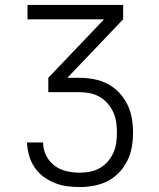

<svg xmlns="http://www.w3.org/2000/svg" viewBox="-20 -755 640 775"><path d="M302 0Q276 0 250 -3.5Q224 -7 199.5 -17Q175 -27 154 -43Q133 -59 118.5 -81Q104 -103 97 -128.5Q90 -154 89 -180H154Q154 -153 166 -128Q178 -103 200 -86.5Q222 -70 248.5 -64Q275 -58 302 -58Q323 -58 343.5 -62Q364 -66 382.5 -76.5Q401 -87 415 -103Q429 -119 437.5 -138Q446 -157 449 -178Q452 -199 452 -220Q452 -241 449 -262Q446 -283 437 -302.5Q428 -322 414 -338Q400 -354 381.5 -364.5Q363 -375 342 -379Q321 -383 300 -383H175V-441L400 -677H91V-735H477V-677L252 -441H300Q329 -441 358.5 -435.5Q388 -430 414 -416.5Q440 -403 460.5 -381.5Q481 -360 494 -333.5Q507 -307 512 -278Q517 -249 517 -219Q517 -190 512 -161.5Q507 -133 494 -106.5Q481 -80 460.5 -58.5Q440 -37 414.5 -24Q389 -11 360 -5.5Q331 0 302 0Z"/></svg>

Font: Iosevka Aile Custom Light
Style: Regular
Weight: 300
Designer: Belleve Invis
Foundry: Belleve Invis
Version: Version 17.0.2; ttfautohint (v1.8.3)